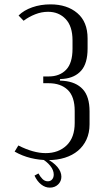

<svg xmlns="http://www.w3.org/2000/svg" viewBox="-20 -726 449 879"><path d="M200 7Q160 7 121 -2.5Q82 -12 47 -32L64 -60Q133 -25 189 -25Q248 -25 285 -60.5Q322 -96 322 -163V-218Q322 -284 290 -314.5Q258 -345 203 -345H178V-376H203Q253 -376 282.5 -406.5Q312 -437 312 -503V-541Q312 -606 280.5 -639Q249 -672 200 -672Q170 -672 141 -660.5Q112 -649 88 -631L65 -655Q89 -679 127.5 -692.5Q166 -706 211 -706Q287 -706 334 -666Q381 -626 381 -550V-504Q381 -436 352 -403Q323 -370 271 -365L255 -364L254 -357L271 -356Q328 -351 359 -317.5Q390 -284 390 -216V-157Q390 -118 376 -87.5Q362 -57 337 -36Q312 -15 277 -4Q242 7 200 7ZM156 68Q164 83 174.5 93.5Q185 104 199 104Q211 104 218.5 95.5Q226 87 226 73Q226 53 210 33Q194 13 167 -2H188Q224 16 242.5 38Q261 60 261 83Q261 104 246 118.5Q231 133 208 133Q187 133 168.5 118.5Q150 104 138 78Z"/></svg>

Font: Moniqa Paragraph
Style: Regular
Weight: 400
Designer: Rajesh Rajput
Foundry: Rajesh Rajput
Version: Version 1.000